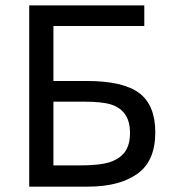

<svg xmlns="http://www.w3.org/2000/svg" viewBox="-20 -696 645 716"><path d="M179.2 -394H303.2Q439 -394 499 -349.1Q559.1 -304.2 559.1 -202.1Q559.1 -95.2 491.9 -47.6Q424.8 0 308.1 0H88.9V-675.8H518.1V-599.1H179.2ZM464.8 -200.2Q464.8 -242.2 447.5 -268.1Q430.2 -293.9 397 -305.4Q363.8 -316.9 293 -316.9H179.2V-79.1H273.9Q352.1 -79.1 389.4 -91.3Q426.8 -103.5 445.8 -129.6Q464.8 -155.8 464.8 -200.2Z"/></svg>

Font: Lorenzo Sans
Style: Regular
Weight: 400
Foundry: Intel Corporation
Version: Version 1.00; ttfautohint (v1.5)